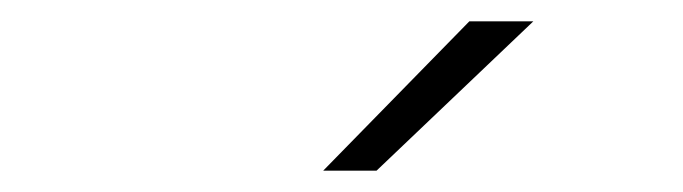

<svg xmlns="http://www.w3.org/2000/svg" viewBox="-20 -805 640 180"><path d="M333 -645H283L420 -785H480Z"/></svg>

Font: JetBrains Mono Extra Light
Style: Italic
Weight: 200
Italic angle: -9°
Monospace: yes
Designer: Philipp Nurullin, Konstantin Bulenkov
Foundry: JetBrains
Version: 2.002